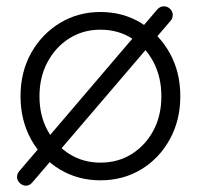

<svg xmlns="http://www.w3.org/2000/svg" viewBox="-20 -561 641 608"><path d="M62 27Q51 27 42.5 18.5Q34 10 34 0Q34 -11 41 -19L478 -531Q487 -541 499 -541Q510 -541 518.5 -533Q527 -525 527 -514Q527 -502 520 -495L83 16Q74 27 62 27ZM551 -256Q551 -180 517.5 -119.5Q484 -59 427 -24.5Q370 10 298 10Q227 10 169.5 -24.5Q112 -59 78.5 -119.5Q45 -180 45 -256Q45 -333 78.5 -393Q112 -453 169.5 -488Q227 -523 298 -523Q370 -523 427 -488Q484 -453 517.5 -393Q551 -333 551 -256ZM491 -256Q491 -317 466 -364.5Q441 -412 397.5 -439.5Q354 -467 298 -467Q243 -467 199.5 -439.5Q156 -412 130.5 -364.5Q105 -317 105 -256Q105 -195 130.5 -148Q156 -101 199.5 -73.5Q243 -46 298 -46Q354 -46 397.5 -73.5Q441 -101 466 -148Q491 -195 491 -256Z"/></svg>

Font: Quicksand Light
Style: Regular
Weight: 400
Version: Version 3.004